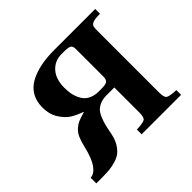

<svg xmlns="http://www.w3.org/2000/svg" viewBox="-167 -885 1094 1094"><g transform="rotate(-45 380.0 -338.5)"><path d="M285.2 -498Q285.2 -474.1 288.6 -453.1Q292 -432.1 300.8 -411.9Q309.6 -391.6 323 -377.2Q336.4 -362.8 358.6 -354Q380.9 -345.2 409.2 -345.2H432.1Q463.9 -345.2 475.8 -353.3Q487.8 -361.3 487.8 -388.2V-608.9Q487.8 -630.9 476.8 -638.4Q465.8 -646 429.2 -646H408.2Q355.5 -646 320.3 -607.4Q285.2 -568.8 285.2 -498ZM28.8 15.1V-30.8H29.8Q58.1 -30.8 84.5 -66.9Q110.8 -103 127.9 -176.8Q137.2 -216.3 148.2 -241Q159.2 -265.6 177.2 -281.2Q195.3 -296.9 213.4 -304.7Q231.4 -312.5 265.1 -321.8V-324.2Q221.7 -339.8 193.8 -357.9Q165.5 -376.5 141.4 -414.6Q117.2 -452.6 117.2 -507.8Q117.2 -556.6 137.9 -592.8Q158.7 -628.9 197 -650.1Q235.4 -671.4 284.9 -681.6Q334.5 -691.9 397 -691.9H727.1V-653.8Q698.2 -652.8 684.6 -650.9Q670.9 -648.9 661.4 -642.3Q651.9 -635.7 649.9 -625.7Q647.9 -615.7 647.9 -595.2V-97.2Q647.9 -59.1 660.9 -49.8Q673.8 -40.5 727.1 -38.1V0H409.2V-38.1Q462.4 -40.5 475.1 -49.8Q487.8 -59.1 487.8 -97.2V-298.8H426.8Q397.9 -298.8 377 -290.8Q356 -282.7 342.5 -270Q329.1 -257.3 318.6 -233.2Q308.1 -209 302.2 -186Q296.4 -163.1 289.1 -125Q282.2 -88.9 267.3 -63Q252.4 -37.1 234.1 -22Q215.8 -6.8 188.7 1.5Q161.6 9.8 136 12.5Q110.4 15.1 75.2 15.1Z"/></g></svg>

Font: Linguistics Pro
Style: Bold
Weight: 700
Designer: Stefan Peev, Context Ltd
Foundry: Stefan Peev, Context Ltd
Version: Version 001.000